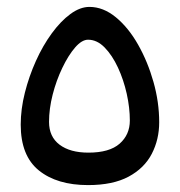

<svg xmlns="http://www.w3.org/2000/svg" viewBox="-20 -694 521 556"><path d="M235 -158Q145 -158 92.5 -200.5Q40 -243 40 -333Q40 -378 52 -425.5Q64 -473 84 -517.5Q104 -562 130 -597.5Q156 -633 184 -653.5Q212 -674 239 -674Q279 -674 315.5 -644Q352 -614 380 -564.5Q408 -515 424.5 -456.5Q441 -398 441 -340Q441 -290 419.5 -248.5Q398 -207 352.5 -182.5Q307 -158 235 -158ZM236 -252Q297 -252 326.5 -278Q356 -304 356 -345Q356 -382 347 -422.5Q338 -463 321.5 -498.5Q305 -534 283 -556.5Q261 -579 235 -579Q217 -579 197.5 -556.5Q178 -534 160.5 -497.5Q143 -461 132.5 -420Q122 -379 122 -341Q122 -298 152.5 -275Q183 -252 236 -252Z"/></svg>

Font: Noto Sans Thaana
Style: Regular
Weight: 400
Designer: Monotype Design Team
Foundry: Monotype Imaging Inc.
Version: Version 2.001